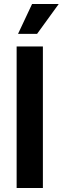

<svg xmlns="http://www.w3.org/2000/svg" viewBox="-20 -938 324 958"><path d="M63 0V-706H194V0ZM165 -769H70L140 -918H273Z"/></svg>

Font: Ek Mukta
Style: Bold
Weight: 700
Designer: Girish Dalvi and Yashodeep Gholap
Foundry: Ek Type
Version: Version 2.538;PS 1.002;hotconv 16.6.51;makeotf.lib2.5.65220;